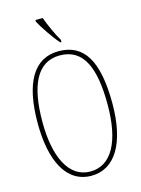

<svg xmlns="http://www.w3.org/2000/svg" viewBox="-137 -1008 804 1095"><g transform="rotate(-15 265.0 -460.5)"><path d="M288 -771H295V-784C272 -822 243 -886 227 -931H184V-921C202 -886 255 -807 288 -771ZM264 10C404 10 485 -125 485 -358C485 -610 414 -725 265 -725C118 -725 44 -596 44 -359C44 -137 116 10 264 10ZM264 -15C137 -15 72 -153 72 -358C72 -574 131 -700 265 -700C406 -700 457 -574 457 -358C457 -146 392 -15 264 -15Z"/></g></svg>

Font: Noto Serif Hebrew ExtraCondensed Thin
Style: Regular
Weight: 100
Width: 2
Designer: Monotype Design Team
Foundry: Monotype Imaging Inc.
Version: Version 2.004